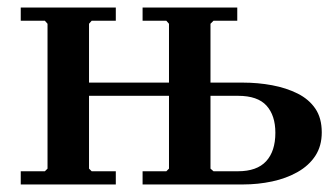

<svg xmlns="http://www.w3.org/2000/svg" viewBox="-20 -489 886 509"><path d="M35 0V-35H99L106 -42V-426L99 -434H35V-469H287V-434H223L216 -426V-270H428V-426L421 -434H358V-469H609V-434H546L538 -426V-270H624Q664 -270 701.5 -263Q739 -256 769 -241Q799 -226 816 -201Q833 -176 833 -138Q833 -102 816 -76Q799 -50 769 -33Q739 -16 701.5 -8Q664 0 624 0H358V-35H421L428 -42V-235H216V-42L223 -35H287V0ZM538 -42 546 -35H611Q661 -35 685.5 -61.5Q710 -88 710 -137Q710 -183 686.5 -209Q663 -235 611 -235H538Z"/></svg>

Font: Brygada 1918 SemiBold
Style: Regular
Weight: 600
Designer: Mateusz Machalski | Borys Kosmynka | Przemek Hoffer
Foundry: NIEPODLEGLA 2018
Version: Version 3.006